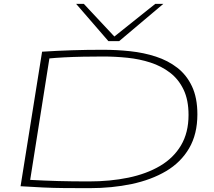

<svg xmlns="http://www.w3.org/2000/svg" viewBox="-20 -969 1114 999"><path d="M446 10Q372 10 315 9.5Q258 9 204.5 6.5Q151 4 87 0L199 -700Q278 -705 354 -707.5Q430 -710 515 -710Q587 -710 657.5 -702.5Q728 -695 791 -674.5Q854 -654 902.5 -616.5Q951 -579 979 -519.5Q1007 -460 1007 -374Q1007 -271 964 -197.5Q921 -124 844 -78.5Q767 -33 665 -11.5Q563 10 446 10ZM442 -25Q553 -25 647.5 -44.5Q742 -64 812.5 -105.5Q883 -147 922 -213Q961 -279 961 -371Q961 -449 935 -503Q909 -557 864.5 -591Q820 -625 763 -643.5Q706 -662 642.5 -668.5Q579 -675 517 -675Q466 -675 412.5 -674Q359 -673 312.5 -670.5Q266 -668 237 -665L137 -33Q213 -29 283 -27Q353 -25 442 -25ZM830 -949 600 -755H544L376 -949H416L575 -779L788 -949Z"/></svg>

Font: Georama ExtraExtended ExtraLight
Style: Italic
Weight: 200
Width: 8
Italic angle: -9°
Designer: Jean-Baptiste Levee
Foundry: Production Type
Version: Version 1.000